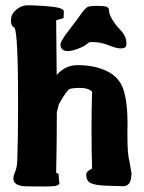

<svg xmlns="http://www.w3.org/2000/svg" viewBox="-20 -688 540 721"><path d="M235.4 -496.1Q207.5 -496.1 207 -521Q207 -533.2 238.3 -573.7Q269.5 -614.3 284.9 -636Q300.3 -657.7 309.3 -661.9Q318.4 -666 344.2 -666Q370.1 -666 379.9 -662.6Q389.6 -659.2 389.6 -647Q389.6 -634.8 401.6 -614.7Q413.6 -594.7 431.6 -576.2Q449.7 -557.6 453.1 -539.8Q456.5 -522 453.1 -514.2Q449.7 -506.3 433.3 -506.3Q417 -506.3 390.9 -516.8Q364.7 -527.3 343.8 -529.1Q322.8 -530.8 317.9 -529.8Q313 -528.8 304 -521Q294.9 -513.2 271.7 -504.6Q248.5 -496.1 235.4 -496.1ZM325.7 -343.8Q311 -357.9 282 -357.9Q252.9 -357.9 241.9 -354Q231 -350.1 201.2 -296.9L193.4 -267.1Q193.4 -153.3 190.9 -39.1L199.7 -35.2L203.1 2Q198.7 9.8 180.2 11.2Q166.5 12.2 143.1 12.2Q134.8 12.2 126 12.2Q90.3 11.7 83 11.7Q30.3 11.7 30.3 -17.6Q30.3 -28.3 36.9 -42.7Q43.5 -57.1 44.9 -85.4Q47.9 -171.4 47.9 -305.7Q47.9 -553.2 35.2 -583Q21 -592.3 21.5 -604V-613.8Q21.5 -635.3 41 -651.6Q60.5 -668 85 -668.5V-668H96.7H97.2Q164.6 -665.5 192.9 -660.2Q219.7 -655.3 219.7 -644.5V-644L218.8 -620.1Q204.6 -616.2 190.9 -611.8Q191.9 -502.4 192.9 -406.7Q226.1 -443.4 270 -443.4H271.5Q335 -443.4 381.8 -420.7Q428.7 -397.9 443.8 -350.8Q459 -303.7 459 -221.7L458.5 -203.6V-175.8Q458.5 -107.4 466.3 -81.1L474.6 -32.2L473.1 -30.8Q472.2 11.2 442.4 11.2Q429.2 11.2 379.9 9.3Q336.4 7.8 319.3 -1Q303.7 -9.8 303.7 -32.2V-34.7L305.2 -37.1V-38.6L306.2 -40Q309.6 -46.4 325.7 -55.2Q323.7 -127.4 323.7 -199.5Q323.7 -271.5 325.7 -343.8Z"/></svg>

Font: Drukaatie burti
Style: Bold
Weight: 700
Version: Version 0.14